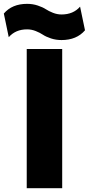

<svg xmlns="http://www.w3.org/2000/svg" viewBox="-64 -987 466 1007"><path d="M258.8 -776.9Q229 -776.9 202.9 -785.6Q176.8 -794.4 161.1 -804.9Q145.5 -815.4 123.3 -824.2Q101.1 -833 78.1 -833Q17.6 -833 -18.1 -792L-43.9 -916Q-0.5 -966.8 78.1 -966.8Q107.9 -966.8 134 -958Q160.2 -949.2 175.8 -939Q191.4 -928.7 213.6 -919.9Q235.8 -911.1 258.8 -911.1Q320.3 -911.1 356 -952.1L381.8 -828.1Q337.9 -776.9 258.8 -776.9ZM262.2 0H76.2V-730H262.2Z"/></svg>

Font: Sora ExtraBold
Style: Regular
Weight: 800
Designer: Jonathan Barnbrook, Julián Moncada
Foundry: Barnbrook Fonts
Version: Version 2.000